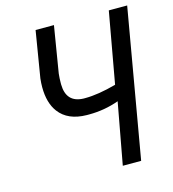

<svg xmlns="http://www.w3.org/2000/svg" viewBox="-107 -799 800 888"><g transform="rotate(-15 293.5 -355.5)"><path d="M583 -710.9 459.5 0H371.6L425.8 -294.4Q356.9 -269.5 282.7 -269.5Q277.3 -269.5 272 -269.5Q181.6 -270.5 139.2 -327.1Q105.5 -372.1 105.5 -447.3Q105.5 -466.8 107.9 -488.8L144.5 -710.9H232.4L195.8 -488.3Q193.4 -465.3 193.4 -443.8Q193.4 -440.4 193.4 -436.5Q194.8 -349.6 277.3 -347.2Q280.8 -347.2 284.7 -347.2Q347.7 -347.2 434.1 -371.1L495.1 -710.9Z"/></g></svg>

Font: MAUL Condensed Italic
Style: Condenced Regular Italic
Weight: 400
Italic angle: -12°
Designer: MAUL
Version: Version 1.0; 2020; ttfautohint (v1.8.3)